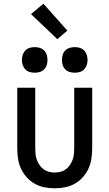

<svg xmlns="http://www.w3.org/2000/svg" viewBox="-20 -1003 590 1035"><path d="M275 12Q247 12 219 6.5Q191 1 166.5 -13Q142 -27 123 -48.5Q104 -70 92.5 -95.5Q81 -121 77 -149Q73 -177 73 -205V-530H170V-205Q170 -189 171.5 -173Q173 -157 178.5 -142Q184 -127 193 -113.5Q202 -100 215 -90.5Q228 -81 243.5 -77Q259 -73 275 -73Q291 -73 306.5 -77Q322 -81 335 -90.5Q348 -100 357 -113.5Q366 -127 371.5 -142Q377 -157 378.5 -173Q380 -189 380 -205V-530H477V-205Q477 -177 473 -149Q469 -121 457.5 -95.5Q446 -70 427 -48.5Q408 -27 383.5 -13Q359 1 331 6.5Q303 12 275 12ZM383 -611Q369 -611 355.5 -615Q342 -619 332 -629Q322 -639 318 -652.5Q314 -666 314 -680Q314 -694 318 -707.5Q322 -721 332 -731Q342 -741 355.5 -745Q369 -749 383 -749Q397 -749 410.5 -745Q424 -741 433.5 -731Q443 -721 447.5 -707.5Q452 -694 452 -680Q452 -666 447.5 -652.5Q443 -639 433.5 -629Q424 -619 410.5 -615Q397 -611 383 -611ZM167 -611Q153 -611 139.5 -615Q126 -619 116.5 -629Q107 -639 102.5 -652.5Q98 -666 98 -680Q98 -694 102.5 -707.5Q107 -721 116.5 -731Q126 -741 139.5 -745Q153 -749 167 -749Q181 -749 194.5 -745Q208 -741 218 -731Q228 -721 232 -707.5Q236 -694 236 -680Q236 -666 232 -652.5Q228 -639 218 -629Q208 -619 194.5 -615Q181 -611 167 -611ZM289 -792 147 -927 214 -983 343 -838Z"/></svg>

Font: Lode Dark Term
Style: Bold
Weight: 700
Monospace: yes
Designer: Belleve Invis
Foundry: Belleve Invis
Version: Version 29.2.0